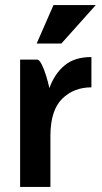

<svg xmlns="http://www.w3.org/2000/svg" viewBox="-20 -734 399 754"><path d="M190 -714H356L221 -563H124ZM59 0V-500H126Q134 -500 143.5 -481.5Q153 -463 161 -437Q169 -411 174 -388Q194 -444 233.5 -477Q273 -510 339 -510V-391Q270 -391 224.5 -346.5Q179 -302 178 -204V0Z"/></svg>

Font: Haskoy Bold
Style: Regular
Weight: 700
Designer: Ertekin Erdin
Foundry: Ertekin Erdin
Version: Version 1.500; ttfautohint (v1.8.3)